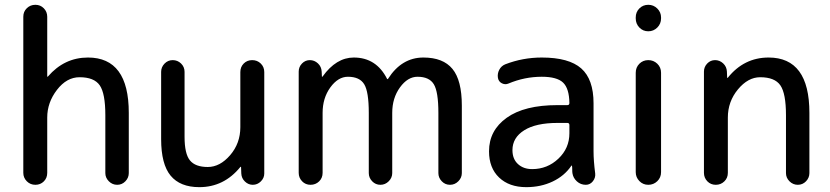

<svg xmlns="http://www.w3.org/2000/svg" viewBox="-20 -770 3459 800"><path d="M77.1 -49.8V-700.2Q77.1 -721.7 91.8 -735.8Q106.4 -750 127.4 -750Q148.4 -750 162.6 -735.4Q176.8 -720.7 176.8 -700.2V-451.2Q176.8 -450.2 177.7 -450.2Q178.7 -450.2 179.7 -451.2Q248 -530.3 346.7 -530.3Q516.6 -530.3 516.6 -299.8V-48.8Q516.6 -29.3 502.4 -14.6Q488.3 0 468.3 0Q448.2 0 433.6 -14.6Q418.9 -29.3 418.9 -48.8V-290Q418.9 -380.9 395.5 -414.6Q372.1 -448.2 311.5 -448.2Q257.8 -448.2 217.3 -395.5Q176.8 -342.8 176.8 -280.3V-49.8Q176.8 -28.3 162.6 -14.2Q148.4 0 127.4 0Q106.4 0 91.8 -14.6Q77.1 -29.3 77.1 -49.8Z M810.5 9.8Q730.5 9.8 690.9 -38.1Q651.4 -85.9 651.4 -190.4V-470.7Q651.4 -490.2 665.5 -504.9Q679.7 -519.5 699.7 -519.5Q719.7 -519.5 734.4 -505.4Q749 -491.2 749 -470.7V-200.2Q749 -128.9 771.5 -101.6Q793.9 -74.2 845.7 -74.2Q896.5 -74.2 939 -123.5Q981.4 -172.9 981.4 -240.2V-469.7Q981.4 -491.2 995.6 -505.4Q1009.8 -519.5 1030.8 -519.5Q1051.8 -519.5 1066.4 -505.4Q1081.1 -491.2 1081.1 -469.7V-46.9Q1081.1 -28.3 1066.9 -14.2Q1052.7 0 1033.2 0Q1014.6 0 1000.5 -13.7Q986.3 -27.3 985.4 -46.9L984.4 -74.2Q984.4 -75.2 983.4 -75.2Q982.4 -75.2 981.4 -74.2Q913.1 9.8 810.5 9.8Z M1224.6 -49.8V-471.7Q1224.6 -491.2 1238.3 -505.4Q1252 -519.5 1271 -519.5Q1290 -519.5 1304.7 -505.9Q1319.3 -492.2 1320.3 -471.7L1321.3 -451.2Q1321.3 -450.2 1322.3 -450.2Q1324.2 -450.2 1324.2 -451.2Q1380.9 -530.3 1454.1 -530.3Q1547.9 -530.3 1592.8 -441.4Q1592.8 -440.4 1594.7 -440.4Q1596.7 -440.4 1596.7 -441.4Q1653.3 -530.3 1744.1 -530.3Q1826.2 -530.3 1865.2 -482.9Q1904.3 -435.5 1904.3 -330.1V-48.8Q1904.3 -29.3 1889.6 -14.6Q1875 0 1855 0Q1835 0 1820.8 -14.6Q1806.6 -29.3 1806.6 -48.8V-299.8Q1806.6 -387.7 1787.6 -418.9Q1768.6 -450.2 1719.7 -450.2Q1678.7 -450.2 1646.5 -405.8Q1614.3 -361.3 1614.3 -299.8V-48.8Q1614.3 -29.3 1599.6 -14.6Q1585 0 1564.9 0Q1544.9 0 1530.8 -14.6Q1516.6 -29.3 1516.6 -48.8V-299.8Q1516.6 -387.7 1497.6 -418.9Q1478.5 -450.2 1429.7 -450.2Q1388.7 -450.2 1356.4 -405.8Q1324.2 -361.3 1324.2 -299.8V-49.8Q1324.2 -28.3 1309.6 -14.2Q1294.9 0 1273.9 0Q1252.9 0 1238.8 -14.6Q1224.6 -29.3 1224.6 -49.8Z M2302.7 -257.8Q2212.9 -257.8 2164.1 -227.1Q2115.2 -196.3 2115.2 -144.5Q2115.2 -107.4 2138.2 -86.4Q2161.1 -65.4 2197.3 -65.4Q2260.7 -65.4 2306.6 -108.9Q2352.5 -152.3 2352.5 -214.8V-249Q2352.5 -257.8 2343.8 -257.8ZM2172.9 9.8Q2101.6 9.8 2059.6 -30.3Q2017.6 -70.3 2017.6 -139.6Q2017.6 -226.6 2091.3 -279.3Q2165 -332 2302.7 -332H2343.8Q2352.5 -332 2352.5 -340.8Q2351.6 -401.4 2326.2 -425.8Q2300.8 -450.2 2237.3 -450.2Q2166 -450.2 2098.6 -421.9Q2085 -416 2071.3 -422.9Q2057.6 -429.7 2054.7 -445.3Q2051.8 -462.9 2060.1 -479Q2068.4 -495.1 2085 -502Q2158.2 -530.3 2237.3 -530.3Q2350.6 -530.3 2401.9 -484.9Q2453.1 -439.5 2453.1 -339.8V-139.6Q2453.1 -100.6 2460 -46.9Q2461.9 -29.3 2450.2 -14.6Q2438.5 0 2420.9 0Q2399.4 0 2383.8 -14.2Q2368.2 -28.3 2365.2 -47.9Q2364.3 -52.7 2364.3 -63.5Q2364.3 -74.2 2363.3 -79.1Q2363.3 -80.1 2362.3 -80.1Q2360.4 -80.1 2360.4 -79.1Q2332 -37.1 2282.7 -13.7Q2233.4 9.8 2172.9 9.8Z M2628.9 -693.4V-697.3Q2628.9 -719.7 2644 -734.9Q2659.2 -750 2681.2 -750Q2703.1 -750 2718.8 -734.4Q2734.4 -718.8 2734.4 -697.3V-693.4Q2734.4 -670.9 2718.8 -655.3Q2703.1 -639.6 2681.2 -639.6Q2659.2 -639.6 2644 -655.3Q2628.9 -670.9 2628.9 -693.4ZM2628.9 -52.7V-466.8Q2628.9 -489.3 2644 -504.4Q2659.2 -519.5 2681.2 -519.5Q2703.1 -519.5 2718.8 -504.4Q2734.4 -489.3 2734.4 -466.8V-52.7Q2734.4 -30.3 2718.8 -15.1Q2703.1 0 2681.2 0Q2659.2 0 2644 -15.6Q2628.9 -31.2 2628.9 -52.7Z M2913.1 -49.8V-471.7Q2913.1 -491.2 2926.8 -505.4Q2940.4 -519.5 2959.5 -519.5Q2978.5 -519.5 2993.2 -505.9Q3007.8 -492.2 3008.8 -471.7L3009.8 -446.3Q3009.8 -445.3 3010.7 -445.3Q3011.7 -445.3 3012.7 -446.3Q3080.1 -530.3 3182.6 -530.3Q3352.5 -530.3 3352.5 -299.8V-48.8Q3352.5 -29.3 3338.4 -14.6Q3324.2 0 3304.2 0Q3284.2 0 3269.5 -14.6Q3254.9 -29.3 3254.9 -48.8V-290Q3254.9 -380.9 3231.4 -414.6Q3208 -448.2 3147.5 -448.2Q3096.7 -448.2 3054.7 -397.5Q3012.7 -346.7 3012.7 -280.3V-49.8Q3012.7 -28.3 2998 -14.2Q2983.4 0 2962.4 0Q2941.4 0 2927.2 -14.6Q2913.1 -29.3 2913.1 -49.8Z"/></svg>

Font: Rounded Mgen+ 2p medium
Style: Regular
Weight: 500
Designer: [Source Han Sans]
Ryoko NISHIZUKA  (kana & ideographs); Paul D. Hunt (Latin, Greek & Cyrillic); Wenlong ZHANG  (bopomofo
Version: Version 1.059.20150602